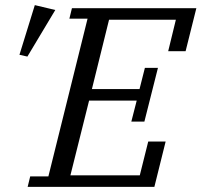

<svg xmlns="http://www.w3.org/2000/svg" viewBox="-20 -730 787 750"><path d="M98 -41H169L322 -657H251L261 -698H747L705 -530H637L667 -653H406L339 -382H525L546 -465H597L544 -255H493L514 -337H328L255 -45H526L559 -177H627L583 0H88ZM116 -710 196 -691 87 -509 56 -516Z"/></svg>

Font: IBM Plex Serif
Style: Italic
Weight: 400
Italic angle: -14°
Designer: Mike Abbink, Paul van der Laan, Pieter van Rosmalen
Foundry: Bold Monday
Version: Version 3.001